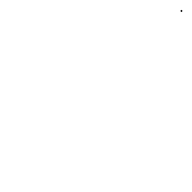

<svg xmlns="http://www.w3.org/2000/svg" viewBox="77 -366 576 576"><g transform="rotate(-45 365.0 -77.5)"><path d="M724.5 -74.5H729.5V-79.5H724.5Z"/></g></svg>

Font: FRB American Cursive Just Endings
Style: Italic
Weight: 400
Italic angle: -25°
Version: Version 2.0;Modular Font Editor K font №1